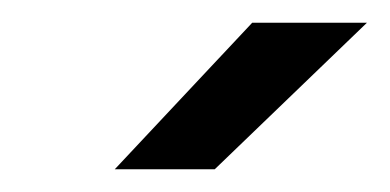

<svg xmlns="http://www.w3.org/2000/svg" viewBox="-20 -720 343 169"><path d="M81 -571H169L303 -700H202Z"/></svg>

Font: Unageo
Style: Regular-Italic
Weight: 400
Designer: Richard Sepsi
Foundry: Richard Sepsi
Version: Version 2.000